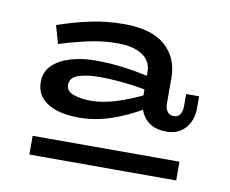

<svg xmlns="http://www.w3.org/2000/svg" viewBox="-55 -766 664 555"><g transform="rotate(10 276.5 -488.5)"><path d="M442 -413Q400 -413 379 -437.5Q358 -462 358 -500V-573Q358 -605 332 -622.5Q306 -640 259 -640Q216 -640 175 -631Q134 -622 89 -608L74 -661Q126 -679 172 -688.5Q218 -698 268 -698Q349 -698 389 -662.5Q429 -627 429 -568V-494Q429 -479 435.5 -470Q442 -461 455 -461Q466 -461 472.5 -469.5Q479 -478 479 -495V-530H517V-495Q517 -459 496.5 -436Q476 -413 442 -413ZM185 -409Q148 -409 119.5 -418Q91 -427 75 -445.5Q59 -464 59 -492Q59 -522 79.5 -541.5Q100 -561 133 -570.5Q166 -580 204 -580Q250 -580 292 -574Q334 -568 376 -558V-519Q345 -525 318.5 -528.5Q292 -532 269 -533.5Q246 -535 223 -535Q186 -535 162 -526.5Q138 -518 138 -497Q138 -479 159 -471Q180 -463 211 -463Q245 -463 285 -475.5Q325 -488 376 -513L375 -470Q331 -443 282.5 -426Q234 -409 185 -409ZM63 -334H494V-279H63Z"/></g></svg>

Font: BioRhyme SemiExpanded SemiBold
Style: Regular
Weight: 600
Width: 6
Designer: Aoife Mooney
Foundry: Aoife Mooney Type
Version: Version 1.600;gftools[0.9.33]